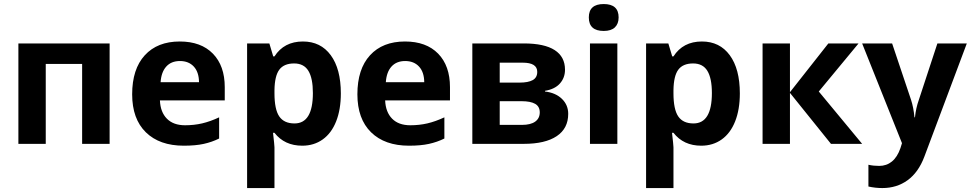

<svg xmlns="http://www.w3.org/2000/svg" viewBox="-20 -726 4899 969"><path d="M533.2 -506.8V0H394.5V-403.3H210.9V0H72.8V-506.8Z M888.2 -418Q844.2 -418 819.1 -390.1Q793.9 -362.3 790.5 -311H984.4Q983.9 -362.3 958 -390.1Q932.1 -418 888.2 -418ZM907.7 9.3Q785.2 9.3 716.1 -58.3Q647 -126 647 -250Q647 -377.4 710.7 -447Q774.4 -516.6 887.2 -516.6Q994.6 -516.6 1054.4 -455.3Q1114.3 -394 1114.3 -286.1V-219.2H787.1Q789.6 -160.2 822.3 -127Q855 -93.8 914.1 -93.8Q959.5 -93.8 1000.2 -103.3Q1041 -112.8 1085.9 -133.8V-26.9Q1049.3 -8.8 1008.1 0.2Q966.8 9.3 907.7 9.3Z M1505.4 9.3Q1416 9.3 1365.2 -55.7H1357.9Q1365.2 7.8 1365.2 17.6V223.1H1227.1V-506.8H1339.4L1358.9 -441.4H1365.2Q1413.6 -516.6 1508.8 -516.6Q1598.6 -516.6 1649.4 -447.3Q1700.2 -377.9 1700.2 -254.4Q1700.2 -173.3 1676.5 -113.5Q1652.8 -53.7 1608.6 -22.2Q1564.5 9.3 1505.4 9.3ZM1464.4 -405.8Q1413.1 -405.8 1389.6 -374.3Q1366.2 -342.8 1365.2 -270.5V-255.4Q1365.2 -173.8 1389.4 -138.4Q1413.6 -103 1466.3 -103Q1559.1 -103 1559.1 -256.3Q1559.1 -331.1 1536.4 -368.4Q1513.7 -405.8 1464.4 -405.8Z M2024.9 -418Q1981 -418 1955.8 -390.1Q1930.7 -362.3 1927.2 -311H2121.1Q2120.6 -362.3 2094.7 -390.1Q2068.8 -418 2024.9 -418ZM2044.4 9.3Q1921.9 9.3 1852.8 -58.3Q1783.7 -126 1783.7 -250Q1783.7 -377.4 1847.4 -447Q1911.1 -516.6 2023.9 -516.6Q2131.3 -516.6 2191.2 -455.3Q2251 -394 2251 -286.1V-219.2H1923.8Q1926.3 -160.2 1959 -127Q1991.7 -93.8 2050.8 -93.8Q2096.2 -93.8 2137 -103.3Q2177.7 -112.8 2222.7 -133.8V-26.9Q2186 -8.8 2144.8 0.2Q2103.5 9.3 2044.4 9.3Z M2831.5 -374Q2831.5 -333.5 2805.9 -304.7Q2780.3 -275.9 2730.5 -267.6V-264.2Q2784.2 -257.8 2815.9 -227.1Q2847.7 -196.3 2847.7 -151.4Q2847.7 -77.6 2789.6 -38.8Q2731.4 0 2623.5 0H2363.8V-506.8H2623.5Q2727.5 -506.8 2779.5 -473.1Q2831.5 -439.5 2831.5 -374ZM2704.1 -158.7Q2704.1 -188.5 2680.9 -201.9Q2657.7 -215.3 2611.8 -215.3H2502V-95.7H2614.3Q2658.2 -95.7 2681.2 -112.3Q2704.1 -128.9 2704.1 -158.7ZM2691.4 -363.3Q2691.4 -409.7 2618.2 -409.7H2502V-309.1H2602.1Q2646 -309.1 2668.7 -321.8Q2691.4 -334.5 2691.4 -363.3Z M2951.7 -638.2Q2951.7 -705.6 3026.9 -705.6Q3102.1 -705.6 3102.1 -638.2Q3102.1 -606 3083.3 -587.9Q3064.5 -569.8 3026.9 -569.8Q2951.7 -569.8 2951.7 -638.2ZM3095.7 0H2957.5V-506.8H3095.7Z M3519 9.3Q3429.7 9.3 3378.9 -55.7H3371.6Q3378.9 7.8 3378.9 17.6V223.1H3240.7V-506.8H3353L3372.6 -441.4H3378.9Q3427.2 -516.6 3522.5 -516.6Q3612.3 -516.6 3663.1 -447.3Q3713.9 -377.9 3713.9 -254.4Q3713.9 -173.3 3690.2 -113.5Q3666.5 -53.7 3622.3 -22.2Q3578.1 9.3 3519 9.3ZM3478 -405.8Q3426.8 -405.8 3403.3 -374.3Q3379.9 -342.8 3378.9 -270.5V-255.4Q3378.9 -173.8 3403.1 -138.4Q3427.2 -103 3480 -103Q3572.8 -103 3572.8 -256.3Q3572.8 -331.1 3550 -368.4Q3527.3 -405.8 3478 -405.8Z M4160.6 -506.8H4313L4112.3 -264.2L4331.1 0H4173.8L3966.8 -257.3V0H3828.6V-506.8H3966.8V-260.7Z M4331.1 -506.8H4482.4L4578.1 -221.7Q4590.3 -184.6 4595.2 -133.8H4597.7Q4602.5 -180.7 4617.2 -221.7L4710.9 -506.8H4859.4L4645 64.9Q4615.2 144 4560.5 183.6Q4505.9 223.1 4433.1 223.1Q4397.5 223.1 4362.8 215.3V105.5Q4387.7 111.3 4417 111.3Q4454.1 111.3 4481.4 89.1Q4508.8 66.9 4524.4 21.5L4532.2 -3.4Z"/></svg>

Font: Bpm'online Open Sans
Style: Bold
Weight: 700
Foundry: Ascender Corporation
Version: Version 1.10